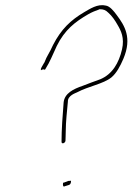

<svg xmlns="http://www.w3.org/2000/svg" viewBox="-20 -716 502 727"><path d="M135 -450C138 -453 151 -456 149 -449V-452L151 -453C172 -487 176 -502 195 -542C225 -603 264 -633 314 -662C328 -670 343 -676 355 -680L356 -681H358C372 -681 380 -678 390 -668C404 -656 416 -638 425 -622C438 -600 452 -573 442 -529C430 -477 405 -435 360 -416C336 -407 315 -400 293 -391C258 -379 225 -363 221 -329C217 -281 213 -223 213 -180C212 -168 228 -174 228 -184C228 -197 229 -202 229 -221C229 -254 234 -298 237 -331C236 -355 268 -364 271 -366C316 -390 371 -398 402 -423C421 -439 435 -465 447 -493C481 -573 452 -619 422 -659C411 -674 396 -693 380 -695H379C349 -702 320 -682 299 -670C248 -640 212 -606 181 -546C167 -514 158 -506 148 -479L147 -478C140 -465 133 -456 135 -452ZM219 -26C217 -13 219 -7 226 -11L242 -16C248 -19 249 -25 249 -32C248 -31 245 -31 239 -31L223 -25L222 -24C219 -24 218 -25 219 -26Z"/></svg>

Font: Stray Cat
Style: ExLtCnObl
Weight: 200
Version: Version 1.0